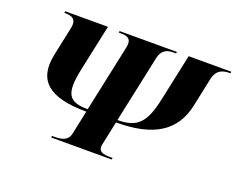

<svg xmlns="http://www.w3.org/2000/svg" viewBox="-113 -913 1365 1111"><g transform="rotate(20 569.0 -357.0)"><path d="M288 0H661L663 -10H650C605 -10 570 -17 580 -63L611 -210C839 -210 965 -286 1001 -457L1038 -632C1052 -695 1091 -704 1136 -704L1138 -714H875L814 -428C781 -271 734 -226 614 -226L702 -639C712 -685 738 -704 783 -704H801L803 -714H450L448 -704H466C511 -704 529 -685 519 -639L431 -226C313 -226 283 -268 317 -428L378 -714H115L113 -704C158 -704 193 -695 179 -632L142 -457C106 -288 197 -210 428 -210L397 -63C387 -17 348 -10 303 -10H290Z"/></g></svg>

Font: Noto Serif Display Black
Style: Italic
Weight: 900
Italic angle: -12°
Designer: Monotype Design Team
Foundry: Monotype Imaging Inc.
Version: Version 2.009